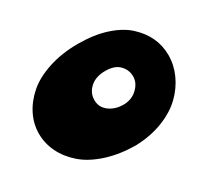

<svg xmlns="http://www.w3.org/2000/svg" viewBox="-143 -961 1329 1220"><g transform="rotate(-30 521.5 -351.5)"><path d="M543 20Q422 20 324 -11.5Q226 -43 165 -96Q104 -149 72 -214.5Q40 -280 40 -351Q40 -422 72.5 -487.5Q105 -553 165.5 -606Q226 -659 324 -691Q422 -723 539 -723Q656 -723 746 -694Q836 -665 891 -615Q1003 -513 1003 -373Q1003 -302 972.5 -234Q942 -166 885.5 -110.5Q829 -55 740 -19.5Q651 16 543 20ZM741 -368.5Q741 -416 707 -451.5Q673 -487 603.5 -487Q534 -487 493 -450Q452 -413 452 -360Q452 -307 495 -275Q538 -243 598.5 -243Q659 -243 700 -282Q741 -321 741 -368.5Z"/></g></svg>

Font: Chango
Style: Regular
Weight: 400
Designer: Manuel Lupez
Foundry: Fontstage
Version: Version 1.001